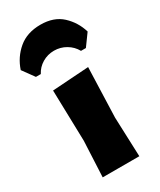

<svg xmlns="http://www.w3.org/2000/svg" viewBox="-229 -819 739 885"><g transform="rotate(-30 141.0 -376.5)"><path d="M52 -190 45 -461 239 -474 230 -210 238 0H43ZM-37 -617Q-18 -675 28 -714Q74 -753 146 -753Q217 -753 259.5 -713.5Q302 -674 319 -617L274 -555H248Q232 -584 203 -601Q174 -618 140 -618Q106 -618 77.5 -601Q49 -584 34 -555H8Z"/></g></svg>

Font: Luna Sans Black
Style: Regular
Weight: 900
Designer: Juan Pablo del Peral
Foundry: Huerta Tipografica
Version: Version 2.001; ttfautohint (v1.5)